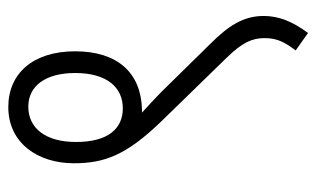

<svg xmlns="http://www.w3.org/2000/svg" viewBox="-166 -506 744 451"><g transform="rotate(-90 205.5 -280.0)"><path d="M48 -478C48 -405 68 -354 146 -273L296 -119C331 -83 342 -60 342 -30C342 1 331 19 313 43L354 72C381 36 394 3 394 -32C394 -80 371 -115 328 -158L217 -271C200 -288 182 -304 167 -318C170 -318 172 -318 174 -318C261 -320 311 -376 311 -475C311 -574 259 -632 180 -632C95 -632 48 -562 48 -478ZM98 -473C98 -544 130 -585 181 -585C230 -585 260 -544 260 -475C260 -400 226 -363 177 -363C129 -363 98 -398 98 -473Z"/></g></svg>

Font: Noto Sans Devanagari UI ExtraCondensed Light
Style: Regular
Weight: 300
Width: 2
Designer: Jelle Bosma - Monotype Design Team
Foundry: Monotype Imaging Inc.
Version: Version 2.004